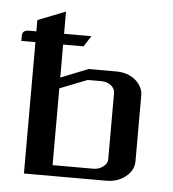

<svg xmlns="http://www.w3.org/2000/svg" viewBox="-41 -508 491 546"><g transform="rotate(5 204.0 -234.5)"><path d="M6.8 -375V-390.1Q6.8 -405.8 25.9 -405.8H46.9V-438L126 -469.2V-405.8H204.1L184.1 -375H126V-280.8L204.1 -312H282.2Q316.4 -312 337.9 -293.9Q359.9 -274.9 359.9 -250V-62Q359.9 -36.6 336.9 -18.1Q314.5 0 282.2 0H46.9V-375ZM126 -30.8H243.2Q258.3 -30.8 270 -40Q282.2 -48.3 282.2 -62V-250Q282.2 -263.2 271 -272Q259.8 -280.8 243.2 -280.8H204.1L126 -250Z"/></g></svg>

Font: Hhenum
Style: Regular
Weight: 400
Designer: T. Christopher White
Version: Version 1.0